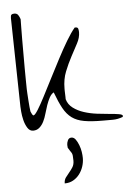

<svg xmlns="http://www.w3.org/2000/svg" viewBox="-55 -571 603 861"><g transform="rotate(-5 247.0 -140.0)"><path d="M25.4 -510.7Q25.4 -522.5 29.3 -525.9Q33.2 -529.3 42 -529.3Q53.7 -529.3 59.1 -521.5Q64.5 -513.7 68.4 -502Q68.4 -490.2 67.9 -465.8Q67.4 -441.4 67.4 -410.6Q67.4 -379.9 67.4 -345.7Q67.4 -311.5 67.4 -280.3Q67.4 -249 67.9 -224.1Q68.4 -199.2 68.4 -187.5Q68.4 -182.6 69.3 -168Q70.3 -153.3 71.3 -137.2Q72.3 -121.1 73.7 -106.4Q75.2 -91.8 76.2 -85.9Q77.1 -83 80.6 -76.2Q84 -69.3 85.9 -68.4Q85.9 -67.4 86.9 -67.4H88.9Q94.7 -67.4 108.9 -89.8Q123 -112.3 141.1 -147.5Q159.2 -182.6 181.2 -225.6Q203.1 -268.6 225.1 -310.5Q247.1 -352.5 268.1 -387.7Q289.1 -422.9 306.6 -443.4Q307.6 -443.4 309.1 -443.4Q310.5 -443.4 311.5 -443.4Q320.3 -443.4 322.3 -436Q324.2 -428.7 324.2 -420.9Q324.2 -396.5 310.5 -371.1Q296.9 -345.7 280.8 -315.4Q264.6 -285.2 251 -251Q237.3 -216.8 237.3 -174.8Q237.3 -171.9 237.3 -165.5Q237.3 -159.2 237.8 -151.4Q238.3 -143.6 238.3 -136.7Q238.3 -129.9 238.3 -127Q245.1 -102.5 266.1 -86.9Q287.1 -71.3 314.5 -62.5Q341.8 -53.7 372.6 -49.8Q403.3 -45.9 428.7 -43.9Q454.1 -42 470.7 -39.1Q487.3 -36.1 487.3 -30.3Q487.3 -27.3 486.3 -25.4Q462.9 -16.6 441.4 -16.6Q419.9 -16.6 396.5 -16.6Q344.7 -16.6 312 -22.5Q279.3 -28.3 257.3 -44.4Q235.4 -60.5 219.7 -88.9Q204.1 -117.2 187.5 -162.1Q175.8 -155.3 168 -140.6Q160.2 -126 153.8 -107.9Q147.5 -89.8 142.1 -70.3Q136.7 -50.8 128.9 -35.2Q121.1 -19.5 109.4 -9.3Q97.7 1 81.1 1Q65.4 1 55.7 -14.6Q45.9 -30.3 41 -50.3Q36.1 -70.3 34.7 -88.4Q33.2 -106.4 33.2 -111.3ZM249 150.4Q249 136.7 248 128.4Q247.1 120.1 244.1 115.2Q241.2 110.4 237.3 105Q233.4 99.6 228.5 90.8Q228.5 89.8 228 84.5Q227.5 79.1 227.5 78.1Q227.5 68.4 232.4 57.6Q237.3 46.9 249 46.9Q259.8 46.9 267.6 57.6Q275.4 68.4 281.2 83.5Q287.1 98.6 289.6 114.7Q292 130.9 292 142.6Q292 162.1 285.6 181.2Q279.3 200.2 267.6 215.3Q255.9 230.5 239.3 239.7Q222.7 249 201.2 249Q201.2 233.4 209 222.7Q216.8 211.9 225.6 201.7Q234.4 191.4 241.7 179.7Q249 168 249 150.4Z"/></g></svg>

Font: Zeyada
Style: Regular
Weight: 400
Version: Version 1.002 2010